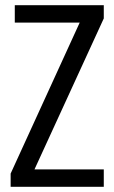

<svg xmlns="http://www.w3.org/2000/svg" viewBox="-20 -720 441 740"><path d="M21 -51 311 -685 338 -633H37V-700H380V-649L89 -15L62 -67H380V0H21Z"/></svg>

Font: Pathway Extreme Condensed
Style: Regular
Weight: 400
Width: 3
Version: Version 1.001;gftools[0.9.26]